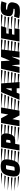

<svg xmlns="http://www.w3.org/2000/svg" viewBox="2229 -3015 591 5503"><g transform="rotate(-90 2524.5 -263.5)"><path d="M509 -539Q617 -539 663 -497.5Q709 -456 709 -368Q709 -325 698 -264Q673 -120 610 -54Q547 12 412 12Q306 12 261 -29.5Q216 -71 216 -158Q216 -203 227 -264Q252 -408 314 -473.5Q376 -539 509 -539ZM441 -140Q470 -140 484.5 -147Q499 -154 504 -178L542 -387H481Q453 -387 437.5 -380Q422 -373 419 -350L382 -140ZM192 -241Q188 -210 187 -199L-207 -241ZM211 -337 202 -295 -189 -337ZM186 -145Q186 -129 190 -103L-203 -145ZM246 -433Q234 -407 229 -393L-149 -433ZM207 -48Q219 -24 233 -11L-116 -48ZM333 -529Q309 -515 292 -496L-15 -529Z M1250 -124H1153L1131 0H963L1055 -529H1309Q1454 -529 1454 -392Q1454 -330 1436 -278Q1418 -226 1397 -196Q1376 -166 1337.5 -145Q1299 -124 1250 -124ZM1272 -356Q1272 -357 1273 -362Q1273 -383 1230 -383H1198L1177 -259H1208Q1231 -259 1244 -264.5Q1257 -270 1260 -288ZM930 -3 506 -48H938ZM964 -196 540 -241H972ZM981 -292 557 -337H989ZM998 -388 574 -433H1006ZM1015 -484 591 -529H1022ZM947 -100 523 -145H955Z M1968 0 1865 -198H1861L1826 0H1658L1750 -529H1886L1990 -332H1996L2030 -529H2197L2104 0ZM1625 -3 1201 -48H1633ZM1659 -196 1235 -241H1667ZM1676 -292 1252 -337H1684ZM1693 -388 1269 -433H1701ZM1710 -484 1286 -529H1717ZM1642 -100 1218 -145H1650Z M2749 0 2745 -81H2619L2588 0H2415L2637 -529H2885L2924 0ZM2745 -224V-376H2731L2672 -224ZM2383 -4 1973 -48H2402ZM2424 -101 2014 -145H2443ZM2465 -197 2055 -241H2483ZM2505 -293 2096 -337H2524ZM2546 -389 2137 -433H2564ZM2586 -486 2178 -529H2604Z M3556 0H3424L3409 -215H3404L3356 0H3185L3306 -529H3523L3538 -281H3542L3643 -529H3860L3796 0H3624L3651 -215H3646ZM3152 -3 2728 -48H3162ZM3174 -100 2751 -145H3185ZM3197 -196 2774 -241H3207ZM3217 -292 2797 -337H3228ZM3240 -388 2820 -433H3250ZM3262 -484 2843 -529H3273Z M4441 -215H4292L4280 -147H4465L4439 0H4086L4178 -529H4530L4483 -379H4320L4308 -311H4458ZM4053 -3 3629 -48H4061ZM4087 -196 3663 -241H4095ZM4104 -292 3680 -337H4112ZM4121 -388 3697 -433H4129ZM4138 -484 3714 -529H4145ZM4070 -100 3646 -145H4078Z M4300 -48H4732L4718 -3ZM4808 -433Q4802 -417 4795 -388L4377 -433ZM4783 -300V-292L4359 -337H4785Q4783 -313 4783 -300ZM4750 -101 4333 -145H4764ZM4877 -529Q4850 -509 4836 -487L4446 -529ZM4792 -241Q4801 -215 4821 -196L4398 -241ZM5191 -372Q5123 -388 5075 -388Q5027 -388 5004 -385L4999 -356L5049 -350Q5210 -329 5210 -217Q5210 -204 5204 -168.5Q5198 -133 5184 -100Q5170 -67 5148.5 -46.5Q5127 -26 5106.5 -13.5Q5086 -1 5054 4Q5004 12 4920.5 12Q4837 12 4752 -11L4801 -159Q4879 -137 4937.5 -137Q4996 -137 5020 -140L5025 -172L4962 -179Q4881 -188 4847 -217Q4813 -246 4813 -300Q4813 -320 4818 -350Q4838 -457 4890 -498Q4942 -539 5048.5 -539Q5155 -539 5239 -518Z"/></g></svg>

Font: Faster One
Style: Regular
Weight: 400
Designer: Eduardo Rodriguez Tunni
Foundry: Eduardo Rodriguez Tunni
Version: Version 1.002